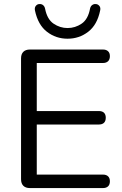

<svg xmlns="http://www.w3.org/2000/svg" viewBox="-20 -957 623 977"><path d="M132.3 0Q110.4 0 98.7 -11.7Q87.1 -23.3 87.1 -45.2V-659.8Q87.1 -681.7 98.7 -693.3Q110.4 -705 132.3 -705H503.6Q520.6 -705 529.9 -696.2Q539.2 -687.5 539.2 -671.4Q539.2 -654.4 529.9 -645.4Q520.6 -636.4 503.6 -636.4H167.1V-392H482.7Q500.2 -392 509.2 -383.3Q518.2 -374.5 518.2 -358Q518.2 -341 509.2 -332.2Q500.2 -323.4 482.7 -323.4H167.1V-68.6H503.6Q520.6 -68.6 529.9 -59.8Q539.2 -51.1 539.2 -34.6Q539.2 -17.5 529.9 -8.8Q520.6 0 503.6 0ZM323.8 -760Q264.6 -760 218.9 -795.3Q173.3 -830.6 157.9 -903.6Q155 -917.8 162.1 -926.8Q169.2 -935.8 179.5 -936.3Q188.2 -937.2 194.3 -934.1Q200.4 -930.9 204.1 -925.7Q207.7 -920.6 209.2 -913.7Q219.7 -858.9 252.6 -836.6Q285.5 -814.3 323.8 -814.3Q362.5 -814.3 395.4 -836.6Q428.3 -858.9 438.3 -913.7Q439.8 -920.6 443.4 -925.7Q447.1 -930.9 453.5 -934.1Q459.8 -937.2 468 -936.3Q478.3 -935.8 485.7 -926.8Q493 -917.8 489.6 -903.6Q474.7 -830.6 428.8 -795.3Q382.9 -760 323.8 -760Z"/></svg>

Font: Nunito ExtraLight
Style: Regular
Weight: 200
Designer: Vernon Adams
Foundry: Vernon Adams
Version: Version 3.602